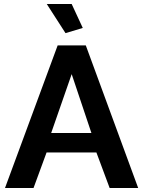

<svg xmlns="http://www.w3.org/2000/svg" viewBox="-20 -936 712 956"><path d="M212.9 -916H336.9L392.1 -796.9L306.2 -771ZM267.1 -710H407.2L668 0H525.9L460 -176.8H211.9L147 0H4.9ZM435.1 -273.9 336.9 -566.9 234.9 -273.9Z"/></svg>

Font: Rawline
Style: Bold
Weight: 700
Designer: Matt McInerney, Pablo Impallari, Rodrigo Fuenzalida
Foundry: Matt McInerney, Pablo Impallari, Rodrigo Fuenzalida
Version: Version 4.020;PS 004.020;hotconv 1.0.88;makeotf.lib2.5.64775